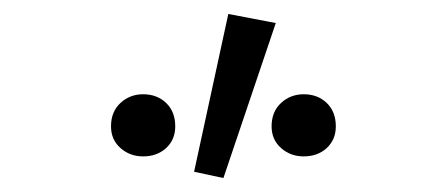

<svg xmlns="http://www.w3.org/2000/svg" viewBox="-20 -819 640 275"><path d="M185 -595Q166 -595 152.5 -607Q139 -619 139 -638Q139 -659 152.5 -671.5Q166 -684 185 -684Q205 -684 218 -671.5Q231 -659 231 -638Q231 -619 218 -607Q205 -595 185 -595ZM258 -573 307 -799 375 -786 300 -564ZM415 -595Q396 -595 382.5 -607Q369 -619 369 -638Q369 -659 382.5 -671.5Q396 -684 415 -684Q435 -684 448 -671.5Q461 -659 461 -638Q461 -619 448 -607Q435 -595 415 -595Z"/></svg>

Font: SauceCodePro NFM
Style: Regular
Weight: 400
Monospace: yes
Designer: Paul D. Hunt, Teo Tuominen
Foundry: Adobe
Version: Version 2.042;hotconv 1.1.0;makeotfexe 2.6.0;Nerd Fonts 3.3.